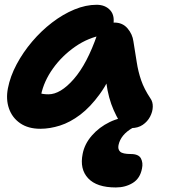

<svg xmlns="http://www.w3.org/2000/svg" viewBox="-20 -540 721 820"><path d="M152.4 10Q100.6 10 66.4 -13.5Q32.2 -37 18.4 -76.4Q4.6 -115.8 13.8 -163Q23.6 -214 51.1 -265.5Q78.6 -317 117.5 -362.7Q156.4 -408.4 202.6 -443.8Q248.8 -479.2 297.6 -499.4Q346.4 -519.6 392.6 -519.6Q429.8 -519.6 451 -495.9Q472.2 -472.2 462.8 -428Q460 -412.2 449.1 -403Q438.2 -393.8 423.6 -391Q358 -380.2 301.5 -341Q245 -301.8 206.2 -247.5Q167.4 -193.2 155.2 -134.2Q152.2 -116.6 151.8 -102.1Q151.4 -87.6 155.4 -65.6L107 -168.2Q128 -149.8 145.1 -143.5Q162.2 -137.2 187 -137.2Q238.2 -137.2 295.2 -202.4Q352.2 -267.6 395.4 -393Q404 -417.2 425.1 -430.4Q446.2 -443.6 468.4 -443.6Q503.6 -443.6 524.7 -418.8Q545.8 -394 549.8 -363.2Q557.8 -315.2 563.9 -274.9Q570 -234.6 582.8 -197.3Q595.6 -160 622.4 -119.8Q633 -105.2 632.5 -84Q632 -62.8 621 -41.8Q610 -20.8 589.7 -6.9Q569.4 7 540.4 7Q522.6 7 510.3 -0.5Q498 -8 490.6 -20.4Q476.4 -45 465.4 -69.9Q454.4 -94.8 446.5 -123.6Q438.6 -152.4 433.6 -189.2Q428.6 -226 425.6 -273.6L480.2 -278.2Q446.6 -194 406.2 -138.3Q365.8 -82.6 322.6 -50Q279.4 -17.4 236.1 -3.7Q192.8 10 152.4 10ZM474.8 260.6Q393 260.6 356.4 221.4Q319.8 182.2 333 117.2Q341 75 372.3 39Q403.6 3 448.7 -18.8Q493.8 -40.6 544.6 -40.6Q556.8 -40.6 565.7 -35.6Q574.6 -30.6 572 -18.6Q570.8 -12.4 566.1 -7.4Q561.4 -2.4 547.6 5.4Q520.8 20.6 505.8 39.1Q490.8 57.6 486.2 79.4Q482.4 97.6 493.1 107.7Q503.8 117.8 538.6 117.8Q572 117.8 581.9 136.6Q591.8 155.4 586.4 179.8Q578.4 222 547 241.3Q515.6 260.6 474.8 260.6Z"/></svg>

Font: Shantell Sans Light
Style: Italic
Weight: 300
Italic angle: -11°
Designer: Stephen Nixon, Anya Danilova, Shantell Martin
Foundry: Arrow Type
Version: Version 1.008;[ac192a2d6]